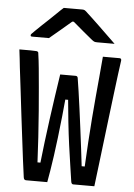

<svg xmlns="http://www.w3.org/2000/svg" viewBox="-62 -991 724 1040"><g transform="rotate(5 300.0 -471.0)"><path d="M22 -700Q38 -700 53 -700Q68 -700 83 -700Q98 -700 113 -699Q117 -699 120 -697.5Q123 -696 124.5 -693.5Q126 -691 126 -686Q131 -653 135.5 -606.5Q140 -560 145 -502.5Q150 -445 155.5 -377.5Q161 -310 165.5 -235.5Q170 -161 174 -80L154 -99H207L187 -82Q194 -148 202 -212Q210 -276 218.5 -339Q227 -402 236 -463.5Q245 -525 254 -584H338Q343 -584 346 -581.5Q349 -579 350 -574Q355 -545 361 -503Q367 -461 374 -410Q381 -359 388 -303.5Q395 -248 402 -192.5Q409 -137 415 -84L396 -99H451L429 -84Q433 -166 437.5 -235Q442 -304 446.5 -363Q451 -422 456 -476.5Q461 -531 466 -586Q471 -641 476 -700Q492 -700 506.5 -700Q521 -700 536 -700Q551 -700 566 -700Q570 -700 572.5 -698.5Q575 -697 576 -693.5Q577 -690 576 -685Q572 -657 566 -611Q560 -565 553 -507.5Q546 -450 538 -385Q530 -320 522 -252.5Q514 -185 506 -120Q498 -55 491 3Q477 3 462 3Q447 3 433 3Q419 3 404.5 3Q390 3 376 3Q371 3 368 -1Q365 -5 364 -13Q358 -54 351 -100.5Q344 -147 336 -204.5Q328 -262 320.5 -332Q313 -402 305 -489L334 -451H268L297 -488Q291 -421 284.5 -359.5Q278 -298 271.5 -243.5Q265 -189 258.5 -143Q252 -97 246 -60.5Q240 -24 235 3Q215 3 195.5 3Q176 3 157.5 3Q139 3 120 3Q114 3 110.5 -0.5Q107 -4 106 -12Q100 -53 93.5 -105.5Q87 -158 79.5 -219Q72 -280 64 -345Q56 -410 48.5 -475.5Q41 -541 33 -603Q31 -623 28 -649.5Q25 -676 22 -700ZM242 -945Q253 -945 273 -945Q293 -945 312.5 -945Q332 -945 343 -945Q351 -945 356.5 -942Q362 -939 376 -925Q384 -918 402 -901Q420 -884 442.5 -862.5Q465 -841 488.5 -818Q512 -795 533 -775Q512 -775 486 -775Q460 -775 439 -775Q428 -775 423 -777Q418 -779 410 -785Q394 -798 361 -825.5Q328 -853 279 -895L332 -875Q316 -875 300 -875Q284 -875 267 -875L319 -896Q273 -856 238 -827Q203 -798 176 -775H87Q83 -775 80.5 -775.5Q78 -776 77 -778Q76 -780 76 -782Q76 -786 80 -790Q84 -794 98 -808Q111 -821 130 -839Q149 -857 170 -876.5Q191 -896 209.5 -914.5Q228 -933 242 -945Z"/></g></svg>

Font: Recursive Monospace Medium
Style: Regular
Weight: 500
Version: Version 1.047